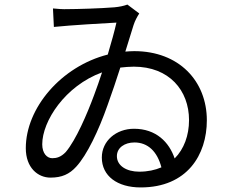

<svg xmlns="http://www.w3.org/2000/svg" viewBox="-20 -784 1040 841"><path d="M590 -32C534 -32 492 -58 492 -100C492 -137 526 -160 569 -160C628 -160 669 -120 687 -51C659 -39 627 -32 590 -32ZM392 -367C362 -286 313 -171 268 -118C247 -96 228 -91 209 -91C186 -91 165 -112 165 -152C165 -253 265 -408 427 -467C416 -433 404 -399 392 -367ZM565 -674C571 -693 581 -711 590 -725L538 -764C522 -758 503 -754 481 -752C422 -747 314 -744 276 -744C257 -743 232 -745 212 -747L216 -666C294 -674 434 -682 490 -685C482 -649 468 -599 452 -545C248 -493 93 -311 93 -135C93 -49 146 -6 201 -6C251 -6 284 -21 314 -54C361 -105 412 -212 451 -323C471 -378 490 -435 507 -488C526 -490 546 -492 566 -492C721 -492 808 -388 808 -258C808 -191 786 -131 745 -90C721 -161 664 -220 567 -220C489 -220 426 -167 426 -94C426 -13 494 37 596 37C800 37 886 -106 886 -257C886 -429 764 -560 568 -560C555 -560 542 -559 529 -558Z"/></svg>

Font: Noto Sans CJK TC Regular
Style: Regular
Weight: 400
Designer: Ryoko NISHIZUKA (kana & ideographs); Paul D. Hunt (Latin, Greek & Cyrillic); Wenlong ZHANG (bopomofo); Sandoll Communica
Foundry: Adobe Systems Incorporated
Version: Version 1.001;PS 1.001;hotconv 1.0.78;makeotf.lib2.5.61930